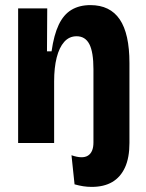

<svg xmlns="http://www.w3.org/2000/svg" viewBox="-20 -560 573 752"><path d="M339 172Q322 172 306 169.5Q290 167 272 162L260 48Q303 63 324.5 49.5Q346 36 346 -2V-25H487V0Q487 58 469.5 96Q452 134 419.5 153Q387 172 339 172ZM51 0V-320V-527H165L164 -359H182Q191 -423 210 -463Q229 -503 260 -521.5Q291 -540 334 -540Q411 -540 449 -484Q487 -428 487 -313V0H346V-289Q346 -356 330 -387Q314 -418 280 -418Q251 -418 231.5 -396Q212 -374 202 -334.5Q192 -295 192 -241V0Z"/></svg>

Font: Bricolage Grotesque 36pt SemiCondensed
Style: Bold
Weight: 700
Width: 4
Designer: Mathieu Triay
Foundry: Atelier Triay
Version: Version 1.001;gftools[0.9.33.dev8+g029e19f]